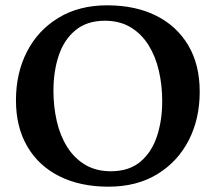

<svg xmlns="http://www.w3.org/2000/svg" viewBox="-20 -686 811 722"><path d="M40 -309Q40 -411 81.3 -491.5Q122.5 -572 199.9 -619Q277.2 -666 382.7 -666Q489.3 -666 567.2 -627Q645 -588 688 -515.5Q731 -443 731 -341Q731 -239 689.7 -158.5Q648.3 -78 571.4 -31Q494.5 16 387.7 16Q282 16 203.8 -23Q125.5 -62 82.8 -135Q40 -208 40 -309ZM181 -344.9Q181 -285 193.5 -230.5Q206 -176 232.5 -133.6Q259.1 -91.2 300 -66.6Q340.9 -42 396.7 -42Q465 -42 507.5 -77.5Q550 -113 570 -172.9Q590 -232.7 590 -305.1Q590 -365 577.5 -419.5Q565 -474 538.5 -516.4Q512 -558.8 471.1 -583.4Q430.2 -608 374.4 -608Q307 -608 264 -572.5Q221 -537 201 -477.6Q181 -418.2 181 -344.9Z"/></svg>

Font: Buenard
Style: Regular
Weight: 400
Version: Version 2.000